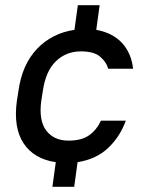

<svg xmlns="http://www.w3.org/2000/svg" viewBox="-20 -620 545 740"><path d="M195 5Q111 -7 71 -67.5Q31 -128 45 -231L51 -269Q65 -371 122.5 -431.5Q180 -492 267 -505L280 -600H364L351 -505Q384 -499 409.5 -485.5Q435 -472 452.5 -452Q470 -432 480 -407.5Q490 -383 493 -355H397Q390 -381 366 -401.5Q342 -422 292 -422Q235 -422 195.5 -384Q156 -346 145 -269L139 -231Q129 -155 158.5 -116.5Q188 -78 244 -78Q295 -78 324 -99Q353 -120 369 -155H465Q442 -92 396 -49Q350 -6 279 5L266 100H182Z"/></svg>

Font: Retni Sans Medium
Style: Italic
Weight: 500
Italic angle: -8°
Designer: Vitaly Kuzmin
Foundry: ParaType Ltd.
Version: Version 1.00;June 10, 2019;FontCreator 11.5.0.2425 64-bit; t